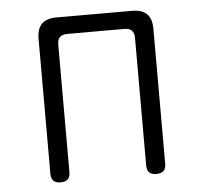

<svg xmlns="http://www.w3.org/2000/svg" viewBox="-45 -597 690 653"><g transform="rotate(-5 300.0 -270.0)"><path d="M136 10Q120 10 112 2Q104 -6 104 -22V-483Q104 -517 120.5 -533.5Q137 -550 171 -550H429Q463 -550 479.5 -533.5Q496 -517 496 -483V-22Q496 -6 488 2Q480 10 463 10Q447 10 439 2Q431 -6 431 -22V-458Q431 -475 422.5 -483Q414 -491 398 -491H202Q186 -491 177.5 -483Q169 -475 169 -458V-22Q169 -6 161 2Q153 10 136 10Z"/></g></svg>

Font: Maple Mono ExtraLight
Style: Regular
Weight: 275
Monospace: yes
Designer: subframe7536
Version: Version 7.000